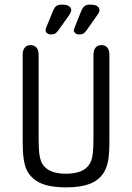

<svg xmlns="http://www.w3.org/2000/svg" viewBox="-20 -800 571 830"><path d="M453 -192V-563Q453 -583 444 -594Q435 -605 418 -605Q402 -605 393 -594Q384 -583 384 -563V-197Q384 -160 381 -135.5Q378 -111 371 -98Q359 -73 332.5 -61Q306 -49 265 -49Q228 -49 203 -59Q178 -69 164 -90Q155 -104 151 -129Q147 -154 147 -197V-563Q147 -583 138 -594Q129 -605 112 -605Q96 -605 87 -594Q78 -583 78 -563V-192Q78 -142 82.5 -112Q87 -82 97 -62Q117 -25 157.5 -7.5Q198 10 265 10Q327 10 366 -4.5Q405 -19 426 -50Q441 -72 447 -103.5Q453 -135 453 -192ZM247 -780Q232 -780 223.5 -774Q215 -768 209 -752L180 -682Q177 -675 177 -669Q177 -662 183.5 -656.5Q190 -651 201 -651Q212 -651 218.5 -655Q225 -659 233 -670L280 -736Q288 -749 288 -756Q288 -766 278.5 -773Q269 -780 247 -780ZM369 -780Q354 -780 346 -774Q338 -768 331 -752L303 -682Q302 -678 300.5 -674.5Q299 -671 299 -669Q299 -662 305.5 -656.5Q312 -651 323 -651Q334 -651 340.5 -655Q347 -659 355 -670L402 -737Q410 -748 410 -756Q410 -766 401 -773Q392 -780 369 -780Z"/></svg>

Font: Beiruti
Style: Regular
Weight: 400
Designer: Arlette Boutros
Foundry: Boutros
Version: Version 1.41